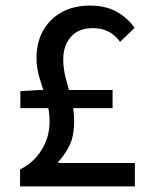

<svg xmlns="http://www.w3.org/2000/svg" viewBox="-20 -669 545 689"><path d="M52 0V-61Q102 -86 130 -132Q158 -178 158 -233Q158 -272 146.5 -310Q135 -348 123 -385.5Q111 -423 111 -460Q111 -518 135.5 -560.5Q160 -603 203 -626Q246 -649 303 -649Q359 -649 398.5 -627Q438 -605 463 -569L411 -519Q392 -544 368.5 -556Q345 -568 313 -568Q262 -568 234.5 -537Q207 -506 207 -456Q207 -420 217 -384.5Q227 -349 236.5 -312Q246 -275 246 -233Q246 -184 231.5 -151.5Q217 -119 189 -88V-84H464V0ZM53 -281V-342L120 -346H384V-281Z"/></svg>

Font: UmiuVSE Medium
Style: Regular
Weight: 500
Designer: Paul D. Hunt
Foundry: Adobe
Version: Version 3.046;September 5, 2023;FontCreator 14.0.0.2901 64-b